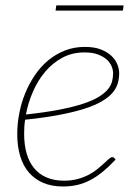

<svg xmlns="http://www.w3.org/2000/svg" viewBox="-20 -670 504 696"><path d="M286.5 -480Q242 -480 206.5 -461Q171 -442 144.2 -410.5Q117.5 -379 99.8 -338.5Q82 -298 74 -255Q143.5 -262.5 194 -272.2Q244.5 -282 279.8 -293.5Q315 -305 336.5 -318Q358 -331 370 -345Q382 -359 386 -374Q390 -389 390 -404.5Q390 -416 384.8 -429.2Q379.5 -442.5 367.2 -453.8Q355 -465 335.2 -472.5Q315.5 -480 286.5 -480ZM399 -91.5Q375 -66 352.5 -47.5Q330 -29 307 -17Q284 -5 259.8 0.5Q235.5 6 208 6Q167.5 6 136.5 -7.2Q105.5 -20.5 84.5 -45Q63.5 -69.5 53 -104.8Q42.5 -140 42.5 -184Q42.5 -221 49.8 -258.8Q57 -296.5 71.2 -331.5Q85.5 -366.5 106.2 -397.2Q127 -428 154.2 -450.8Q181.5 -473.5 215 -486.8Q248.5 -500 287.5 -500Q323 -500 347 -490.2Q371 -480.5 385.5 -466Q400 -451.5 406 -435Q412 -418.5 412 -405.5Q412 -385.5 406.8 -367.5Q401.5 -349.5 387.5 -333.2Q373.5 -317 349.2 -302.8Q325 -288.5 287.2 -276.2Q249.5 -264 196.2 -253.8Q143 -243.5 71 -236Q69 -223 68.2 -210.2Q67.5 -197.5 67.5 -184.5Q67.5 -145 76.5 -113.8Q85.5 -82.5 103.5 -60.5Q121.5 -38.5 148.8 -26.8Q176 -15 212 -15Q239.5 -15 262 -21.2Q284.5 -27.5 302.5 -37Q320.5 -46.5 334 -57.8Q347.5 -69 357.8 -78.5Q368 -88 375 -94.2Q382 -100.5 387 -100.5Q391 -100.5 394 -97.5ZM184 -650.5H428L425.5 -631.5H181.5Z"/></svg>

Font: Lato ExtraLight
Style: Italic
Weight: 275
Italic angle: -7°
Designer: Lukasz Dziedzic with Adam Twardoch and Botio Nikoltchev
Foundry: tyPoland Lukasz Dziedzic
Version: Version 2.015; 2015-08-06; http://www.latofonts.com/